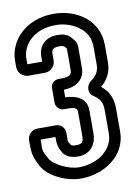

<svg xmlns="http://www.w3.org/2000/svg" viewBox="-83 -753 591 838"><g transform="rotate(-10 212.5 -333.5)"><path d="M361 -141C361 -72 292 -19 208 -19C159 -19 96 -53 82 -80C60 -120 63 -116 63 -153V-167H129V-161C129 -145 128 -122 147 -94C162 -72 188 -66 212 -66C275 -66 295 -116 295 -153V-256C295 -316 241 -329 201 -330V-364C257 -365 295 -393 295 -445V-525C295 -534 296 -543 292 -554C288 -566 280 -574 272 -583C257 -600 235 -604 214 -604C157 -604 129 -566 129 -525V-501H63V-525C63 -584 114 -648 214 -648C282 -648 342 -609 356 -561C359 -549 361 -538 361 -525V-447C361 -420 350 -399 324 -381C303 -366 298 -331 323 -315C352 -295 361 -281 361 -243ZM214 -698C90 -698 13 -614 13 -525V-498C13 -472 34 -451 60 -451H132C158 -451 179 -472 179 -498V-525C179 -542 183 -554 214 -554C229 -554 235 -550 236 -549C243 -541 245 -539 245 -538V-525V-445C245 -425 239 -414 197 -414H187C168 -414 151 -400 151 -379V-316C151 -296 167 -280 187 -280H197C239 -280 245 -274 245 -256V-153C245 -128 241 -116 212 -116C194 -116 190 -120 189 -122C176 -140 179 -141 179 -161V-177C179 -199 161 -217 139 -217H58C34 -217 13 -198 13 -173V-153C13 -116 16 -98 38 -56C66 -5 143 31 208 31C310 31 411 -34 411 -141V-243C411 -289 396 -322 363 -348C393 -372 411 -407 411 -447V-525C411 -637 314 -698 214 -698Z"/></g></svg>

Font: DIN Rundschrift
Style: BreitKont
Weight: 400
Width: 7
Version: Version 1.027